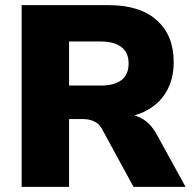

<svg xmlns="http://www.w3.org/2000/svg" viewBox="-20 -725 746 745"><path d="M64 0V-705H403Q523 -705 588.5 -646.5Q654 -588 654 -484Q654 -417 624.5 -367.5Q595 -318 539.5 -291.5Q484 -265 403 -265L411 -283H459Q502 -283 535 -262.5Q568 -242 590 -200L700 0H498L376 -224Q368 -239 357 -247Q346 -255 332.5 -259Q319 -263 303 -263H248V0ZM248 -393H370Q423 -393 451 -414Q479 -435 479 -479Q479 -521 451 -542.5Q423 -564 370 -564H248Z"/></svg>

Font: Nunito Sans 12pt ExtraLight Black
Style: Regular
Weight: 900
Version: Version 3.101;gftools[0.9.27]